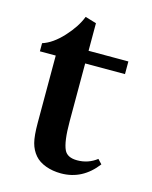

<svg xmlns="http://www.w3.org/2000/svg" viewBox="-91 -607 538 680"><g transform="rotate(15 178.5 -267.0)"><path d="M197.3 11.7Q166.5 11.7 140.9 2.2Q115.2 -7.3 100.6 -24.4Q85 -42.5 78.4 -67.4Q71.8 -92.3 71.8 -140.1V-386.7H13.7V-416.5Q50.8 -428.2 87.4 -468Q124 -507.8 138.7 -546.4L179.7 -534.2V-433.1H325.7V-386.7H179.7V-174.3Q179.7 -99.6 193.4 -71.3Q204.6 -47.9 240.7 -47.9Q281.2 -47.9 312.5 -72.3L327.6 -56.2Q275.9 11.7 197.3 11.7Z"/></g></svg>

Font: Elstob SemiBold
Style: Regular
Weight: 600
Designer: Peter S. Baker
Version: Version 1.015